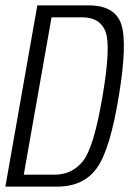

<svg xmlns="http://www.w3.org/2000/svg" viewBox="-39 -695 494 715"><path d="M-19 0 100 -675H290.5Q389 -675 412.5 -605Q436 -535 403.5 -337.5Q371 -137 321.2 -68.5Q271.5 0 173.5 0ZM49.5 -44.5H164Q230.5 -44.5 270.8 -96.2Q311 -148 343 -337.5Q374.5 -524 354 -577.2Q333.5 -630.5 267 -630.5H153Z"/></svg>

Font: Anybody Light
Style: Italic
Weight: 300
Italic angle: -10°
Designer: Tyler Finck
Foundry: Etcetera Type Company
Version: Version 1.010; ttfautohint (v1.8.3) -l 8 -r 50 -G 200 -x 14 